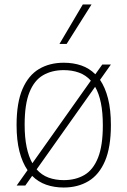

<svg xmlns="http://www.w3.org/2000/svg" viewBox="-20 -828 569 857"><path d="M426.5 -471.5Q449.5 -438 462.2 -388.2Q475 -338.5 475 -270Q475 -171 448.8 -109.5Q422.5 -48 375 -19.5Q327.5 9 264.5 9Q222 9 186.2 -3.5Q150.5 -16 123.5 -43L93 0H54.5L103 -68.5Q79.5 -102.5 66.8 -152.2Q54 -202 54 -270Q54 -369.5 80.5 -430.8Q107 -492 154.2 -520Q201.5 -548 264.5 -548Q307 -548 342.8 -535.8Q378.5 -523.5 405.5 -496.5L436.5 -540H475ZM264.5 -515Q211.5 -515 172.2 -492.2Q133 -469.5 111.5 -416.2Q90 -363 90 -271.5Q90 -214 99 -171.2Q108 -128.5 124.5 -99.5L385.5 -468Q363 -493 332.2 -504Q301.5 -515 264.5 -515ZM264.5 -24Q317.5 -24 356.8 -47Q396 -70 417.5 -123.8Q439 -177.5 439 -268.5Q439 -326.5 430.2 -369Q421.5 -411.5 404.5 -440.5L143.5 -72Q166 -46.5 196.8 -35.2Q227.5 -24 264.5 -24ZM245.5 -632 349.5 -808H388.5L277.5 -632Z"/></svg>

Font: Encode Sans Condensed Thin Thin
Style: Regular
Weight: 250
Version: Version 3.002